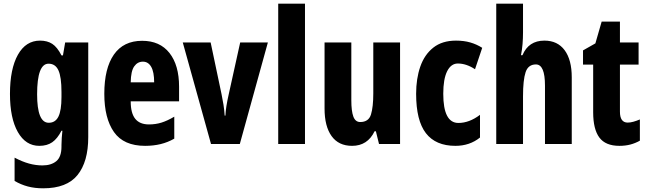

<svg xmlns="http://www.w3.org/2000/svg" viewBox="-20 -780 3503 1040"><path d="M197 -560Q236 -560 263 -542.5Q290 -525 313 -480H321L333 -550H458V-37Q458 96 400 168Q342 240 214 240Q168 240 130.5 230Q93 220 59 200V74Q101 96 137.5 106Q174 116 210 116Q257 116 285 93Q313 70 313 14V6Q313 -11 314.5 -33Q316 -55 318 -72H313Q291 -29 263 -9.5Q235 10 193 10Q119 10 76.5 -65Q34 -140 34 -271Q34 -407 77 -483.5Q120 -560 197 -560ZM243 -435Q181 -435 181 -269Q181 -115 244 -115Q280 -115 296.5 -148.5Q313 -182 313 -254V-282Q313 -363 296.5 -399Q280 -435 243 -435Z M750 -559Q846 -559 898 -493Q950 -427 950 -310V-231H688Q688 -167 712.5 -136.5Q737 -106 787 -106Q823 -106 855 -116Q887 -126 924 -148V-29Q889 -9 850 0.5Q811 10 766 10Q650 10 597.5 -64.5Q545 -139 545 -272Q545 -410 597 -484.5Q649 -559 750 -559ZM754 -446Q725 -446 707 -420.5Q689 -395 688 -334H815Q815 -390 799 -418Q783 -446 754 -446Z M1123 0 970 -550H1121L1180 -270Q1186 -241 1190.5 -213Q1195 -185 1197 -154H1201Q1202 -178 1206.5 -206Q1211 -234 1218 -265L1281 -550H1431L1279 0Z M1632 0H1487V-760H1632Z M2147 -550V0H2033L2016 -69H2009Q1971 10 1887 10Q1814 10 1776 -43Q1738 -96 1738 -192V-550H1883V-237Q1883 -178 1894 -148.5Q1905 -119 1931 -119Q1977 -119 1989.5 -160Q2002 -201 2002 -274V-550Z M2447 10Q2340 10 2287 -58.5Q2234 -127 2234 -272Q2234 -354 2256.5 -419Q2279 -484 2327 -522Q2375 -560 2450 -560Q2493 -560 2527.5 -550Q2562 -540 2592 -521L2553 -405Q2506 -436 2460 -436Q2423 -436 2402 -394Q2381 -352 2381 -272Q2381 -114 2463 -114Q2522 -114 2580 -158V-35Q2524 10 2447 10Z M2813 -605Q2813 -573 2810.5 -542Q2808 -511 2802 -481H2810Q2843 -560 2929 -560Q3000 -560 3038.5 -508Q3077 -456 3077 -361V0H2932V-316Q2932 -431 2883 -431Q2841 -431 2827 -389Q2813 -347 2813 -258V0H2668V-760H2813Z M3380 -116Q3394 -116 3410.5 -120.5Q3427 -125 3446 -133V-18Q3421 -4 3394 3Q3367 10 3335 10Q3260 10 3226.5 -35Q3193 -80 3193 -172V-430H3138V-507L3205 -545L3239 -663H3338V-550H3439V-430H3338V-175Q3338 -116 3380 -116Z"/></svg>

Font: Noto Sans Myanmar UI ExtraCondensed ExtraBold
Style: Regular
Weight: 800
Width: 2
Designer: Monotype Design Team
Foundry: Monotype Imaging Inc.
Version: Version 2.103; ttfautohint (v1.8.4.7-5d5b)